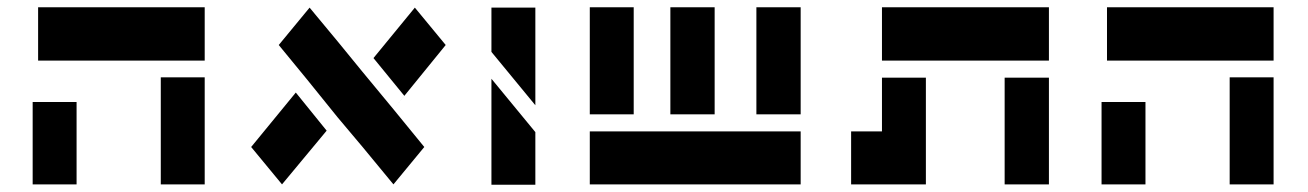

<svg xmlns="http://www.w3.org/2000/svg" viewBox="-20 -753 3604 529"><path d="M85 -733H423H544V-586H423H85ZM423 -540H544V-245H423ZM70 -472H191V-245H70Z M833 -732 911 -638 978 -556 1064 -452 1149 -348 1064 -245 979 -348 910 -430 826 -534 748 -629ZM1064 -452 1094 -489 1009 -593 1123 -732 1208 -629ZM672 -348 795 -498 880 -393 757 -245Z M1334 -732H1455V-463L1334 -610ZM1334 -536 1455 -389V-244H1334Z M1605 -733H1726V-438H1605V-391H1726H1827H1949H2064H2186V-245H2064H1949H1827H1605V-391ZM1827 -733H1949V-438H1827ZM2064 -733H2186V-438H2064Z M2410 -733H2531H2748H2870V-586H2748H2531H2410ZM2410 -539H2531V-391V-245H2325V-391H2410ZM2748 -539H2870V-245H2748Z M3030 -733H3368H3489V-586H3368H3030ZM3368 -540H3489V-245H3368ZM3015 -472H3136V-245H3015Z"/></svg>

Font: PatchStencil
Style: Regular
Weight: 400
Version: Version 1.1